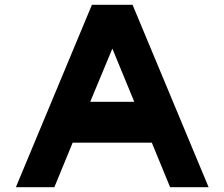

<svg xmlns="http://www.w3.org/2000/svg" viewBox="-20 -760 933 798"><path d="M847 18H687L611 -167H282L206 18H46L362 -740H531ZM538 -337 447 -558 355 -337Z"/></svg>

Font: SUIT Heavy
Style: Regular
Weight: 900
Designer: Sunn Youn; Korean Glyphs from Source Han Sans (Sandoll Communications; Soo-young Jang, Joo-yeon Kang)
Foundry: Sunn
Version: Version 1.006